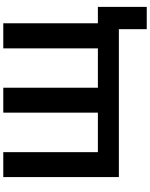

<svg xmlns="http://www.w3.org/2000/svg" viewBox="108 -853 915 1171"><g transform="rotate(-90 565.5 -267.5)"><path d="M973 170V0H71V-705H223V-128H464V-705H616V-128H856V-705H1009V-128H1109V170Z"/></g></svg>

Font: Nunito Sans ExtraBold
Style: Regular
Weight: 800
Designer: Vernon Adams
Foundry: Vernon Adams
Version: Version 3.101; ttfautohint (v1.8.4.7-5d5b);gftools[0.9.27]